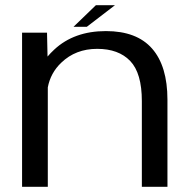

<svg xmlns="http://www.w3.org/2000/svg" viewBox="-20 -715 736 735"><path d="M64.5 0V-590H160L162 -498.5Q173.5 -512 187.5 -525Q263.5 -596 385.5 -596Q503.5 -596 562.2 -529Q621 -462 621 -333V0H523V-328Q523 -435 478.5 -481.5Q434 -528 352 -528Q269.5 -528 214.5 -475Q173.5 -436 163 -380.5V0ZM261.5 -612.5 347 -695H420L312.5 -612.5Z"/></svg>

Font: Anybody ExtraExpanded
Style: Regular
Weight: 400
Width: 8
Designer: Tyler Finck
Foundry: Etcetera Type Company
Version: Version 1.010; ttfautohint (v1.8.3) -l 8 -r 50 -G 200 -x 14 